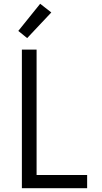

<svg xmlns="http://www.w3.org/2000/svg" viewBox="-20 -998 540 1018"><path d="M96 0V-735H174V-70H442V0ZM124 -796 77 -834 193 -978 252 -932Z"/></svg>

Font: Iosevka Term Curly
Style: Regular
Weight: 400
Designer: Belleve Invis
Foundry: Belleve Invis
Version: Version 32.3.0